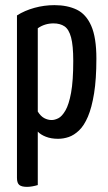

<svg xmlns="http://www.w3.org/2000/svg" viewBox="-20 -530 422 747"><path d="M85 197Q64 197 55 189.5Q46 182 46 162V-470Q76 -489 114 -499.5Q152 -510 192 -510Q242 -510 278.5 -492.5Q315 -475 335 -429.5Q355 -384 355 -302Q355 -222 346 -166.5Q337 -111 322 -76Q307 -41 287.5 -22.5Q268 -4 247.5 3Q227 10 206 10Q179 10 158.5 2Q138 -6 127 -18V190Q117 193 106 195Q95 197 85 197ZM181 -63Q193 -63 207 -70Q221 -77 234.5 -100Q248 -123 256.5 -169Q265 -215 265 -293Q265 -353 256.5 -384.5Q248 -416 231 -427.5Q214 -439 188 -439Q154 -439 127 -420V-96Q138 -78 152 -70.5Q166 -63 181 -63Z"/></svg>

Font: Yanone Kaffeesatz
Style: Regular
Weight: 400
Designer: Yanone (Cyrillic: Daniel Pouzeot, Huerta Tipografica, and Cyreal)
Foundry: Yanone
Version: Version 2.003